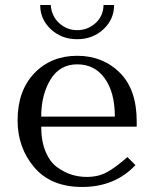

<svg xmlns="http://www.w3.org/2000/svg" viewBox="-20 -732 614 764"><path d="M524 -228H144Q144 -170 161.5 -128.5Q179 -87 207.5 -66.5Q236 -46 265 -37Q294 -28 325 -28Q371 -28 405 -46.5Q439 -65 487 -107L519 -75Q437 12 307 12Q183 12 116.5 -66Q50 -144 50 -253Q50 -371 116.5 -440.5Q183 -510 287 -510Q389 -510 456.5 -443Q524 -376 524 -249ZM144 -268H437Q437 -364 397 -420Q357 -476 287 -476Q218 -476 181 -415.5Q144 -355 144 -268ZM140 -712H182Q185 -668 215.5 -640Q246 -612 287 -612Q329 -612 360 -640Q391 -668 392 -712H434Q434 -655 391.5 -615.5Q349 -576 287 -576Q225 -576 182.5 -615.5Q140 -655 140 -712Z"/></svg>

Font: Tenor Sans
Style: Regular
Weight: 400
Designer: Denis Masharov
Foundry: Denis Masharov
Version: Version 1.1